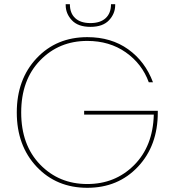

<svg xmlns="http://www.w3.org/2000/svg" viewBox="-20 -887 832 915"><path d="M396 -710Q510 -710 591 -652Q672 -594 709 -495H689Q657 -583 579.5 -637.5Q502 -692 396 -692Q261 -692 171 -599Q81 -506 81 -351Q81 -196 171 -103Q261 -10 396 -10Q529 -10 619 -100Q709 -190 713 -341H381V-359H732V-351Q732 -193 637.5 -92.5Q543 8 396 8Q249 8 154.5 -92.5Q60 -193 60 -351Q60 -509 154.5 -609.5Q249 -710 396 -710ZM529 -863Q529 -822 499.5 -790.5Q470 -759 411 -759Q352 -759 322.5 -790.5Q293 -822 293 -863V-867H313Q313 -824 338.5 -800.5Q364 -777 411 -777Q458 -777 483.5 -800.5Q509 -824 509 -867H529Z"/></svg>

Font: Poppins Thin
Style: Regular
Weight: 250
Designer: Ninad Kale (Devanagari), Jonny Pinhorn (Latin)
Foundry: Indian Type Foundry
Version: Version 3.200;PS 1.000;hotconv 16.6.54;makeotf.lib2.5.65590